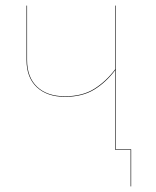

<svg xmlns="http://www.w3.org/2000/svg" viewBox="-20 -537 560 688"><path d="M450 -2V131H448V0H393V-286Q360 -242 317.5 -216Q275 -190 213 -190Q149 -190 112 -224.5Q75 -259 75 -322V-517H77V-322Q77 -260 113 -226Q149 -192 213 -192Q275 -192 317.5 -218.5Q360 -245 393 -289V-517H395V-2Z"/></svg>

Font: FiraGO Two
Style: Regular
Weight: 100
Designer: bBox Type
Foundry: bBox Type GmbH
Version: Version 1.001